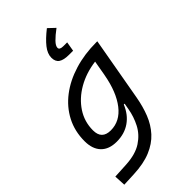

<svg xmlns="http://www.w3.org/2000/svg" viewBox="-310 -888 1206 1206"><g transform="rotate(-45 293.0 -285.5)"><path d="M24.4 234.4 20.5 158.7 122.1 153.3Q209.5 148.4 262.2 113.8Q314.9 79.1 341.8 26.9Q368.7 -25.4 378.4 -82.5L385.7 -124H378.4Q352.1 -59.6 301.8 -24.7Q251.5 10.3 182.1 10.3Q114.3 10.3 77.6 -27.6Q41 -65.4 41 -135.3Q41 -223.1 78.1 -294.7Q115.2 -366.2 181.9 -417Q248.5 -467.8 337.9 -495.1Q427.2 -522.5 532.2 -522.5H541.5L466.3 -98.1Q454.1 -29.3 431.2 28.8Q408.2 86.9 368.2 130.9Q328.1 174.8 265.6 200.7Q203.1 226.6 112.3 230.5ZM441.4 -441.9Q351.6 -430.2 280.3 -389.2Q209 -348.1 167.7 -285.4Q126.5 -222.7 126.5 -146Q126.5 -66.4 206.1 -66.4Q287.6 -66.4 343.8 -138.9Q399.9 -211.4 422.9 -336.9L424.3 -343.8ZM355.5 -587.9Q309.6 -587.9 286.9 -603Q264.2 -618.2 264.2 -653.3Q264.2 -689 293.2 -725.8Q322.3 -762.7 376 -804.7L419.9 -763.2Q380.9 -734.4 358.2 -710.9Q335.4 -687.5 335.4 -669.9Q335.4 -651.4 369.6 -651.4H402.8L392.1 -587.9Z"/></g></svg>

Font: Cascadia Mono PL SemiLight
Style: Italic
Weight: 350
Italic angle: -10°
Monospace: yes
Designer: Aaron Bell
Foundry: Saja Typeworks
Version: Version 2404.023; ttfautohint (v1.8.4)